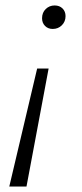

<svg xmlns="http://www.w3.org/2000/svg" viewBox="-20 -488 302 703"><path d="M220 -429Q220 -409 206.5 -395.5Q193 -382 173 -382Q156 -382 145 -393Q134 -404 134 -421Q134 -442 147.5 -455Q161 -468 180 -468Q198 -468 209 -457Q220 -446 220 -429ZM77 195H14L116 -237H158Z"/></svg>

Font: Ysabeau Semilight
Style: Italic
Weight: 300
Italic angle: -12°
Designer: Christian Thalmann (Catharsis Fonts)
Version: Version 0.003